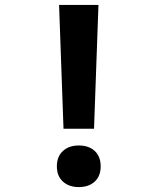

<svg xmlns="http://www.w3.org/2000/svg" viewBox="-20 -750 640 780"><path d="M238 -227 220 -730H380L362 -227ZM300 10Q260 10 235.5 -12.5Q211 -35 211 -74Q211 -114 235.5 -136.5Q260 -159 300 -159Q341 -159 365 -136.5Q389 -114 389 -74Q389 -35 365 -12.5Q341 10 300 10Z"/></svg>

Font: M PLUS Code Latin Expanded SemiBold
Style: Regular
Weight: 600
Width: 7
Designer: Coji Morishita
Foundry: UNDERFOREST DESIGN
Version: Version 1.002; ttfautohint (v1.8.3)